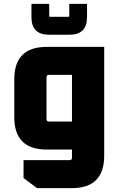

<svg xmlns="http://www.w3.org/2000/svg" viewBox="-20 -775 622 995"><path d="M54 -168V-364Q54 -532 222 -532H520V32Q520 200 352 200H172L102 148V55H340Q353 55 353 42V0H222Q54 0 54 -168ZM221 -158Q221 -145 234 -145H353V-387H234Q221 -387 221 -374ZM143 -686V-755H235V-692Q235 -688 239 -688H335Q339 -688 339 -692V-755H431V-686Q431 -595 340 -595H234Q143 -595 143 -686Z"/></svg>

Font: Oxanium ExtraLight ExtraBold
Style: Regular
Weight: 800
Version: Version 2.000